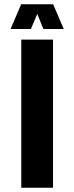

<svg xmlns="http://www.w3.org/2000/svg" viewBox="-20 -887 351 907"><path d="M80.5 -700H230.5V0H80.5ZM231 -867 281 -750H185L156 -821L126 -750H30L80 -867Z"/></svg>

Font: Urbanist
Style: Regular
Weight: 400
Designer: Corey Hu
Foundry: Corey Hu
Version: Version 1.2; befe77262ef67d88f1d94aa3d2e49ef1327b4483